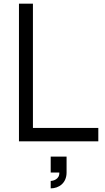

<svg xmlns="http://www.w3.org/2000/svg" viewBox="-20 -770 571 1046"><path d="M159.4 -750V-72.9H515.6V0H83.3V-750ZM342.7 169.8V83.3H256.2V169.8H303.1C305.2 207.3 268.8 215.6 256.2 215.6V256.2C300 256.2 342.7 228.1 342.7 169.8Z"/></svg>

Font: Manrope3
Style: Regular
Weight: 400
Width: 4
Designer: Mikhail Sharanda
Foundry: Mikhail Sharanda
Version: Version 3.000;PS 003.000;hotconv 1.0.88;makeotf.lib2.5.64775